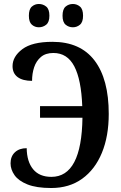

<svg xmlns="http://www.w3.org/2000/svg" viewBox="-20 -934 609 964"><path d="M346 -797Q325 -797 309.5 -810Q294 -823 294 -855Q294 -888 309.5 -901Q325 -914 346 -914Q366 -914 381.5 -901Q397 -888 397 -855Q397 -823 381.5 -810Q366 -797 346 -797ZM175 -797Q155 -797 140 -810Q125 -823 125 -855Q125 -888 140 -901Q155 -914 175 -914Q196 -914 212 -901Q228 -888 228 -855Q228 -823 212 -810Q196 -797 175 -797ZM237 10Q163 10 118 -8Q73 -26 53 -54.5Q33 -83 33 -114Q33 -149 55 -169.5Q77 -190 114 -190Q115 -122 146.5 -84Q178 -46 238 -46Q390 -46 394 -343H181V-401H393Q388 -534 353 -601Q318 -668 248 -668Q209 -668 185.5 -648Q162 -628 151.5 -596.5Q141 -565 141 -528Q94 -528 68.5 -547Q43 -566 43 -602Q43 -650 92 -687Q141 -724 243 -724Q383 -724 454.5 -630.5Q526 -537 526 -362Q526 -250 491.5 -166.5Q457 -83 392.5 -36.5Q328 10 237 10Z"/></svg>

Font: Noto Serif Condensed SemiBold
Style: Regular
Weight: 600
Width: 3
Designer: Monotype Design Team
Foundry: Monotype Imaging Inc.
Version: Version 2.013